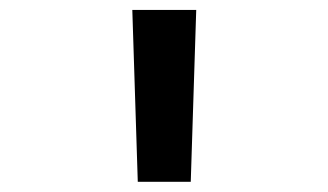

<svg xmlns="http://www.w3.org/2000/svg" viewBox="-20 -750 660 386"><path d="M363.5 -384.5 374.5 -730H246L257 -384.5Z"/></svg>

Font: Monaspace Neon SemiBold
Style: Regular
Weight: 600
Designer: Riley Cran & the Lettermatic Team
Foundry: Lettermatic
Version: Version 1.200 (Monaspace Neon)